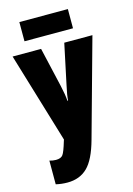

<svg xmlns="http://www.w3.org/2000/svg" viewBox="-143 -809 777 1120"><g transform="rotate(-15 246.0 -248.5)"><path d="M91 -737V-621H384V-737ZM165 -8 162 1Q144 62 132 78.5Q120 95 90 95Q71 95 51 89V232Q85 240 121 240Q195 240 242 194Q289 148 320 35L483 -553H313L262 -312Q255 -281 251.5 -259Q248 -237 247 -221H243Q241 -257 228 -314L173 -553H1Z"/></g></svg>

Font: Noto Sans Display Condensed Black
Style: Regular
Weight: 900
Width: 3
Designer: Monotype Design team
Foundry: Monotype Imaging Inc.
Version: 1.000